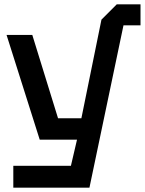

<svg xmlns="http://www.w3.org/2000/svg" viewBox="-20 -720 664 880"><path d="M41 140V40H305L333 -80H162L10 -560H128L246 -178H353L445 -630L515 -700H624V-604H546L390 140Z"/></svg>

Font: Tektur Medium
Style: Regular
Weight: 500
Designer: Adam Jagosz
Foundry: Adam Jagosz
Version: Version 1.005;gftools[0.9.30]